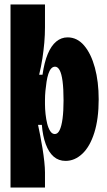

<svg xmlns="http://www.w3.org/2000/svg" viewBox="-20 -706 479 858"><path d="M27 132V-254V-686H181V-584Q181 -550 178 -515.5Q175 -481 169.5 -445Q164 -409 155 -372H170Q178 -428 193.5 -465Q209 -502 231.5 -520.5Q254 -539 282 -539Q325 -539 356 -502.5Q387 -466 404 -403.5Q421 -341 421 -262Q421 -175 401.5 -113Q382 -51 348 -19Q314 13 273 13Q242 13 220 -6Q198 -25 184.5 -61.5Q171 -98 167 -148H150Q154 -129 159.5 -101.5Q165 -74 170 -43Q175 -12 178 16.5Q181 45 181 64V132ZM225 -107Q238 -107 246.5 -124.5Q255 -142 259.5 -175.5Q264 -209 264 -257Q264 -310 259.5 -343.5Q255 -377 246.5 -392.5Q238 -408 226 -408Q216 -408 208.5 -399.5Q201 -391 196 -375.5Q191 -360 188 -340.5Q185 -321 183 -300Q181 -279 181 -259V-240Q181 -220 183.5 -196.5Q186 -173 191 -153Q196 -133 204.5 -120Q213 -107 225 -107Z"/></svg>

Font: Bricolage Grotesque 72pt Condensed ExtraBold
Style: Regular
Weight: 800
Width: 3
Designer: Mathieu Triay
Foundry: Atelier Triay
Version: Version 1.001;gftools[0.9.33.dev8+g029e19f]